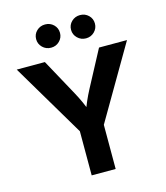

<svg xmlns="http://www.w3.org/2000/svg" viewBox="-134 -1047 993 1149"><g transform="rotate(-15 362.0 -472.5)"><path d="M290 0V-273.4L20.5 -727.5H194.8L317.9 -502.4Q336.4 -468.8 351.3 -435.8Q366.2 -402.8 381.8 -358.9H349.1Q364.3 -403.3 378.7 -436.3Q393.1 -469.2 410.6 -502.4L530.3 -727.5H703.6L438.5 -273.4V0ZM470.2 -800.8Q439.5 -800.8 417.7 -822Q396 -843.3 396 -873Q396 -903.3 417.7 -924.1Q439.5 -944.8 470.2 -944.8Q501 -944.8 522.5 -924.1Q543.9 -903.3 543.9 -873Q543.9 -843.3 522.5 -822Q501 -800.8 470.2 -800.8ZM253.9 -800.8Q222.7 -800.8 201.2 -822Q179.7 -843.3 179.7 -873Q179.7 -903.3 201.2 -924.1Q222.7 -944.8 253.9 -944.8Q284.7 -944.8 306.2 -924.1Q327.6 -903.3 327.6 -873Q327.6 -843.3 306.2 -822Q284.7 -800.8 253.9 -800.8Z"/></g></svg>

Font: Inter 17pt
Style: Bold
Weight: 700
Version: Version 4.001;git-66647c0bb